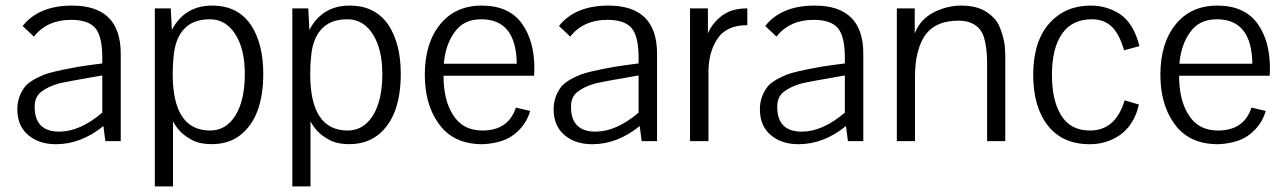

<svg xmlns="http://www.w3.org/2000/svg" viewBox="-20 -505 4605 687"><path d="M350 -54Q270 11 180 11Q119 11 80.5 -22Q42 -55 42 -114Q42 -158 68 -193Q85 -216 138 -238Q168 -249 239 -262Q251 -265 300 -272L346 -278V-298Q346 -375 321 -404.5Q296 -434 234 -434Q149 -434 101 -374Q101 -375 61 -412Q119 -485 238 -485Q412 -485 412 -313V0H357ZM346 -235 300 -227Q225 -214 193 -207Q152 -196 127 -176Q104 -158 104 -123Q104 -34 192 -34Q266 -34 346 -102Z M595 -398Q641 -485 739 -485Q832 -485 879 -414Q922 -347 922 -241Q922 -89 843 -24Q804 8 747.5 10.5Q691 13 657 -10Q620 -31 599 -71V-9V162H534V-475H591ZM731 -436Q667 -436 635 -397Q606 -363 601 -301Q598 -276 598 -240Q598 -38 732 -38Q789 -38 822.5 -92Q856 -146 856 -241Q856 -329 822 -382.5Q788 -436 731 -436Z M1087 -398Q1133 -485 1231 -485Q1324 -485 1371 -414Q1414 -347 1414 -241Q1414 -89 1335 -24Q1296 8 1239.5 10.5Q1183 13 1149 -10Q1112 -31 1091 -71V-9V162H1026V-475H1083ZM1223 -436Q1159 -436 1127 -397Q1098 -363 1093 -301Q1090 -276 1090 -240Q1090 -38 1224 -38Q1281 -38 1314.5 -92Q1348 -146 1348 -241Q1348 -329 1314 -382.5Q1280 -436 1223 -436Z M1829 -277Q1827 -436 1702 -436Q1638 -436 1606 -389Q1574 -345 1568 -277ZM1848 -420Q1892 -358 1892 -261Q1892 -242 1891 -234H1567Q1567 -149 1599 -97Q1634 -38 1706 -38Q1799 -38 1826 -120L1877 -108Q1866 -70 1839.5 -42Q1813 -14 1779 -2Q1748 9 1708 11H1706Q1600 11 1548 -65Q1500 -133 1500 -238Q1500 -350 1554.5 -417.5Q1609 -485 1704 -485Q1801 -485 1848 -420Z M2269 -54Q2189 11 2099 11Q2038 11 1999.5 -22Q1961 -55 1961 -114Q1961 -158 1987 -193Q2004 -216 2057 -238Q2087 -249 2158 -262Q2170 -265 2219 -272L2265 -278V-298Q2265 -375 2240 -404.5Q2215 -434 2153 -434Q2068 -434 2020 -374Q2020 -375 1980 -412Q2038 -485 2157 -485Q2331 -485 2331 -313V0H2276ZM2265 -235 2219 -227Q2144 -214 2112 -207Q2071 -196 2046 -176Q2023 -158 2023 -123Q2023 -34 2111 -34Q2185 -34 2265 -102Z M2513 -475V-386Q2526 -416 2550 -438Q2574 -460 2601 -468Q2625 -475 2654 -475V-415Q2577 -415 2545 -363Q2515 -316 2515 -247V0H2449V-475Z M3007 -54Q2927 11 2837 11Q2776 11 2737.5 -22Q2699 -55 2699 -114Q2699 -158 2725 -193Q2742 -216 2795 -238Q2825 -249 2896 -262Q2908 -265 2957 -272L3003 -278V-298Q3003 -375 2978 -404.5Q2953 -434 2891 -434Q2806 -434 2758 -374Q2758 -375 2718 -412Q2776 -485 2895 -485Q3069 -485 3069 -313V0H3014ZM3003 -235 2957 -227Q2882 -214 2850 -207Q2809 -196 2784 -176Q2761 -158 2761 -123Q2761 -34 2849 -34Q2923 -34 3003 -102Z M3189 0V-475H3253V-460V-431V-398V-385Q3272 -436 3323 -462Q3371 -485 3419 -485Q3473 -485 3507 -464Q3542 -442 3555 -413Q3570 -378 3575 -344Q3577 -316 3577 -308V-271V0H3512V-279Q3512 -335 3500 -374Q3487 -411 3452 -424Q3435 -431 3409 -431Q3340 -431 3303 -394Q3271 -362 3259 -296Q3254 -264 3254 -232V0Z M3769 -452Q3816 -485 3884 -485Q3939 -485 3987 -455Q4037 -421 4057 -340L4002 -325Q3986 -382 3958.5 -409Q3931 -436 3887 -436Q3816 -436 3780 -384Q3744 -332 3744 -238Q3744 -146 3776 -94Q3809 -38 3880 -38Q3972 -38 4004 -146L4055 -131Q4039 -58 3986 -21Q3939 11 3879 11Q3782 11 3729.5 -55.5Q3677 -122 3677 -237Q3677 -388 3769 -452Z M4461 -277Q4459 -436 4334 -436Q4270 -436 4238 -389Q4206 -345 4200 -277ZM4480 -420Q4524 -358 4524 -261Q4524 -242 4523 -234H4199Q4199 -149 4231 -97Q4266 -38 4338 -38Q4431 -38 4458 -120L4509 -108Q4498 -70 4471.5 -42Q4445 -14 4411 -2Q4380 9 4340 11H4338Q4232 11 4180 -65Q4132 -133 4132 -238Q4132 -350 4186.5 -417.5Q4241 -485 4336 -485Q4433 -485 4480 -420Z"/></svg>

Font: Pavanam
Style: Regular
Weight: 400
Designer: Tharique Azeez
Foundry: Tharique Azeez
Version: Version 1.86; ttfautohint (v1.3) -l 8 -r 50 -G 200 -x 14 -D 